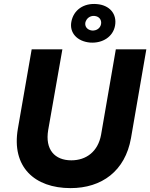

<svg xmlns="http://www.w3.org/2000/svg" viewBox="-20 -954 773 988"><path d="M343 14C504 14 624 -74 654 -243L733 -700H576L500 -260C484 -174 424 -129 347 -129C262 -129 211 -184 228 -285L301 -700H143L72 -292C38 -95 158 14 343 14ZM443 -735C509 -730 562 -766 572 -822C583 -883 543 -928 478 -933C411 -939 358 -903 347 -841C337 -785 377 -741 443 -735ZM453 -797C430 -800 416 -816 419 -837C424 -859 443 -874 466 -872C490 -870 504 -852 500 -830C496 -809 477 -795 453 -797Z"/></svg>

Font: Fixel Display
Style: Bold Italic
Weight: 700
Italic angle: -10°
Designer: AlfaBravo + MacPaw
Foundry: Kyrylo Tkachov, Marchela Mozhyna, Serhii Makarenko, Maria Weinstein, Zakhar Kryvoshyya
Version: Version 1.210;Glyphs 3.2 (3217)